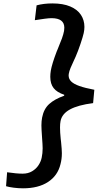

<svg xmlns="http://www.w3.org/2000/svg" viewBox="-20 -870 640 1094"><path d="M14.5 191 20.5 111.5Q74.5 119.5 109 119.5Q140 119.5 163 105.8Q186 92 199.5 71.2Q213 50.5 217.5 28.5Q223 3 223 -25Q223 -43.5 219.5 -88Q216 -136 216 -155.5Q216 -180.5 220 -200.5Q229.5 -249.5 260.5 -277.5Q291.5 -305.5 345.5 -324.5L346 -330Q305 -343.5 285.8 -367.8Q266.5 -392 266.5 -432.5Q266.5 -449 269.5 -467.5Q276 -505.5 303 -576.5L308.5 -589.5Q324.5 -627.5 333 -651.2Q341.5 -675 345 -694Q346.5 -704 346.5 -712Q346.5 -766.5 273.5 -766.5Q258.5 -766.5 233.2 -763Q208 -759.5 178.5 -755L188.5 -839.5Q229 -850.5 278.5 -850.5Q339.5 -850.5 380.5 -833Q421.5 -815.5 441.2 -785.2Q461 -755 461 -716.5Q461 -700.5 457 -681.5Q452.5 -661 438.5 -619.5Q424.5 -578 411 -547L402.5 -528.5Q389.5 -501 382 -482.8Q374.5 -464.5 372 -450Q371 -443 371 -440.5Q371 -420 386 -405.5Q401 -391 432.8 -379.8Q464.5 -368.5 517.5 -358.5L510.5 -282.5Q424.5 -271.5 378.8 -246.5Q333 -221.5 325 -180Q322 -165 322 -143.5Q322 -116.5 326 -78Q327 -67 328 -61.5Q332.5 -16.5 332.5 3Q332.5 36.5 324.5 66Q309 130.5 253.8 166.8Q198.5 203 111 203Q85.5 203 58.2 199.5Q31 196 14.5 191Z"/></svg>

Font: JuliaMono ExtraBoldItalic
Style: Regular
Weight: 800
Italic angle: -9°
Monospace: yes
Designer: cormullion
Foundry: corm
Version: Version 0.049; ttfautohint (v1.8.4)